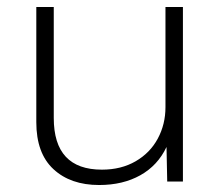

<svg xmlns="http://www.w3.org/2000/svg" viewBox="-20 -520 633 550"><path d="M504 -500V0H459L457 -99Q432 -46 382 -18Q332 10 264 10Q182 10 133 -35.5Q84 -81 84 -170V-500H134V-182Q134 -34 272 -34Q327 -34 368.5 -58Q410 -82 432 -123Q454 -164 454 -213V-500Z"/></svg>

Font: Work Sans Light
Style: Regular
Weight: 300
Designer: Wei Huang
Foundry: Wei Huang
Version: Version 1.500